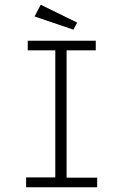

<svg xmlns="http://www.w3.org/2000/svg" viewBox="-20 -796 540 816"><path d="M91 0V-42H215V-582H98V-623H387V-582H263V-41H393V0ZM292 -670 127 -726 153 -776 308 -700Z"/></svg>

Font: Inconsolata Light
Style: Regular
Weight: 300
Designer: Raph Levien, Cyreal, Brenton Simpson
Foundry: Raph Levien, Cyreal, Google
Version: Version 3.001